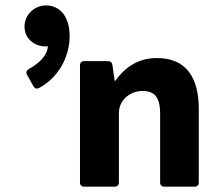

<svg xmlns="http://www.w3.org/2000/svg" viewBox="-20 -703 828 723"><path d="M153.3 -682.6C109.4 -682.6 72.3 -647.5 72.3 -602.5C72.3 -554.7 113.3 -528.3 150.4 -528.3C153.3 -528.3 157.2 -528.3 160.2 -529.3C158.2 -494.1 129.9 -466.8 87.9 -442.4C79.1 -437.5 77.1 -429.7 82 -420.9L105.5 -378.9C110.4 -370.1 117.2 -367.2 126 -371.1C195.3 -407.2 242.2 -483.4 242.2 -567.4C242.2 -642.6 204.1 -682.6 153.3 -682.6ZM571.3 -484.4C503.9 -484.4 454.1 -454.1 414.1 -398.4H412.1L403.3 -458C402.3 -466.8 396.5 -472.7 386.7 -472.7H296.9C287.1 -472.7 281.2 -466.8 281.2 -457V-15.6C281.2 -5.9 287.1 0 296.9 0H412.1C421.9 0 427.7 -5.9 427.7 -15.6V-276.4C427.7 -331.1 475.6 -360.4 515.6 -360.4C560.5 -360.4 583 -339.8 583 -273.4V-15.6C583 -5.9 588.9 0 598.6 0H712.9C722.7 0 728.5 -5.9 728.5 -15.6V-293C728.5 -410.2 681.6 -484.4 571.3 -484.4Z"/></svg>

Font: Ed Sans Neue
Style: Bold
Weight: 700
Designer: Stephen Hutchings
Version: Version 1.004;PS 001.004;hotconv 1.0.88;makeotf.lib2.5.64775